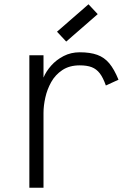

<svg xmlns="http://www.w3.org/2000/svg" viewBox="-20 -876 640 896"><path d="M117 0V-618H183V-514Q195 -543 219 -570Q243 -597 277 -614.5Q311 -632 352 -632Q401 -632 434 -620Q467 -608 490 -580.5Q513 -553 533 -504L474 -477Q461 -514 445.5 -534Q430 -554 408 -562.5Q386 -571 352 -571Q304 -571 271 -549Q238 -527 219 -493Q200 -459 191.5 -420.5Q183 -382 183 -349V0ZM289 -682 246 -728 393 -856 436 -810Z"/></svg>

Font: Victor Mono Light
Style: Regular
Weight: 300
Monospace: yes
Designer: Rune Bjørnerås
Version: Version 1.561;gftools[0.9.30]